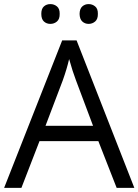

<svg xmlns="http://www.w3.org/2000/svg" viewBox="-20 -913 673 933"><path d="M432.1 -301.8 349.1 -522.9Q333 -564.9 315.9 -626Q305.2 -579.1 285.2 -522.9L201.2 -301.8ZM546.9 0 458 -227.1H171.9L84 0H0L282.2 -716.8H352.1L632.8 0ZM366.7 -845.7Q367.2 -870.6 379.9 -881.8Q392.6 -893.1 410.6 -893.1Q428.7 -893.1 442.4 -881.8Q456.1 -870.6 455.6 -845.7Q456.1 -820.3 442.4 -808.6Q428.7 -796.9 410.6 -796.9Q392.6 -796.9 379.9 -808.6Q367.2 -820.3 366.7 -845.7ZM180.7 -845.7Q180.7 -870.6 193.4 -881.8Q206.1 -893.1 224.6 -893.1Q243.2 -893.1 256.8 -881.8Q270.5 -870.6 270 -845.7Q270.5 -820.3 256.8 -808.6Q243.2 -796.9 224.6 -796.9Q206.1 -796.9 193.4 -808.6Q180.7 -820.3 180.7 -845.7Z"/></svg>

Font: OpenSans-Regular
Style: Regular
Weight: 400
Foundry: Ascender Corporation
Version: Version 1.10